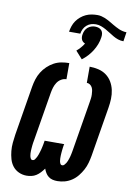

<svg xmlns="http://www.w3.org/2000/svg" viewBox="-112 -1131 830 1206"><g transform="rotate(10 303.5 -527.5)"><path d="M341 8Q325 8 310.5 4.5Q296 1 284.5 -8Q273 -17 265.5 -29.5Q258 -42 253 -56Q243 -42 231.5 -29.5Q220 -17 206 -8Q192 1 176 4.5Q160 8 145 8Q118 8 94.5 -3Q71 -14 56 -33.5Q41 -53 34 -77.5Q27 -102 24.5 -128Q22 -154 24.5 -181Q27 -208 31 -234L83 -549Q87 -573 94.5 -597Q102 -621 115.5 -643Q129 -665 148.5 -683.5Q168 -702 190.5 -714Q213 -726 237.5 -730.5Q262 -735 287 -735V-632Q270 -632 254 -622.5Q238 -613 228 -597.5Q218 -582 213 -565.5Q208 -549 205 -532L153 -218Q151 -209 150 -201Q149 -193 148 -184.5Q147 -176 146.5 -167.5Q146 -159 145.5 -150.5Q145 -142 145.5 -134Q146 -126 147.5 -118Q149 -110 153 -102.5Q157 -95 165 -95Q174 -95 180 -103Q186 -111 190 -119Q194 -127 197 -135.5Q200 -144 202.5 -152.5Q205 -161 207.5 -169.5Q210 -178 211.5 -186.5Q213 -195 215 -203.5Q217 -212 218 -221L219 -228H344L342 -221Q341 -212 339.5 -203.5Q338 -195 337.5 -186.5Q337 -178 336 -169.5Q335 -161 335 -152.5Q335 -144 335 -135.5Q335 -127 336.5 -118.5Q338 -110 342 -102.5Q346 -95 355 -95Q362 -95 368 -101.5Q374 -108 378 -114.5Q382 -121 385 -128.5Q388 -136 390.5 -143.5Q393 -151 395 -158.5Q397 -166 398.5 -173.5Q400 -181 401.5 -188.5Q403 -196 404 -203L456 -517Q458 -529 459.5 -541Q461 -553 460.5 -564.5Q460 -576 458.5 -587.5Q457 -599 452 -609Q447 -619 437.5 -625.5Q428 -632 417 -632V-735Q445 -735 473 -728.5Q501 -722 523 -706Q545 -690 559 -666.5Q573 -643 579 -615.5Q585 -588 584 -559Q583 -530 578 -501L526 -186Q522 -163 515.5 -139.5Q509 -116 497.5 -94.5Q486 -73 470 -53Q454 -33 433 -19Q412 -5 388.5 1.5Q365 8 341 8ZM251 -929Q254 -947 260 -965Q266 -983 277 -999Q288 -1015 303.5 -1028Q319 -1041 336.5 -1049Q354 -1057 372.5 -1060Q391 -1063 410 -1063Q422 -1063 434.5 -1060Q447 -1057 458 -1052.5Q469 -1048 480 -1042Q491 -1036 501 -1030L516 -1021Q527 -1015 537.5 -1009Q548 -1003 559 -998.5Q570 -994 582.5 -991Q595 -988 607 -988L598 -929Q580 -929 563.5 -934.5Q547 -940 532.5 -948.5Q518 -957 504 -966Q490 -975 475 -983.5Q460 -992 443.5 -998Q427 -1004 410 -1004Q394 -1004 379 -999.5Q364 -995 351.5 -984Q339 -973 332 -958.5Q325 -944 323 -929ZM360 -772 317 -820Q330 -831 342 -844.5Q354 -858 363 -873Q363 -873 363 -873Q363 -873 363 -873Q355 -876 349 -881.5Q343 -887 340 -894.5Q337 -902 336.5 -911Q336 -920 338 -929Q340 -941 345.5 -952.5Q351 -964 361 -972.5Q371 -981 383 -985Q395 -989 407 -989Q420 -989 431 -985Q442 -981 449 -972.5Q456 -964 457.5 -952.5Q459 -941 457 -929Q454 -906 445.5 -884Q437 -862 424.5 -842Q412 -822 395.5 -804Q379 -786 360 -772Z"/></g></svg>

Font: Iosevka Slab XBdEx
Style: Italic
Weight: 800
Width: 7
Italic angle: -9°
Monospace: yes
Designer: Belleve Invis
Foundry: Belleve Invis
Version: Version 11.1.1; ttfautohint (v1.8.3)